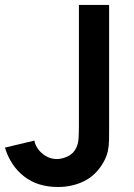

<svg xmlns="http://www.w3.org/2000/svg" viewBox="-20 -740 541 775"><path d="M214 14.8Q131.5 14.8 76.8 -28.2Q22.1 -71.2 0 -144.2L118.8 -172.5Q124.5 -142 151.1 -120Q177.7 -98 209.3 -98Q230.6 -98 254.1 -109.2Q277.7 -120.5 288.8 -145.5Q296.1 -161.8 297.3 -183.8Q298.5 -205.9 298.5 -235.3V-720H420.5V-235.3Q420.5 -202 420.2 -176.8Q419.9 -151.6 415.2 -129.4Q410.4 -107.2 396.7 -83.5Q367.2 -32.3 319.5 -8.8Q271.8 14.8 214 14.8Z"/></svg>

Font: Manrope Variable Light
Style: Regular
Weight: 200
Designer: Mikhail Sharanda
Foundry: Mikhail Sharanda
Version: Version 4.505